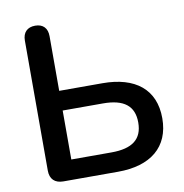

<svg xmlns="http://www.w3.org/2000/svg" viewBox="-80 -789 829 865"><g transform="rotate(-10 334.5 -356.5)"><path d="M141 0H391C540 0 629 -71 629 -203C629 -336 540 -405 391 -405H193V-655C193 -692 173 -713 137 -713C101 -713 80 -692 80 -655V-60C80 -21 102 0 141 0ZM377 -91H193V-315H377C473 -315 519 -279 519 -203C519 -127 473 -91 377 -91Z"/></g></svg>

Font: SN Pro Medium
Style: Regular
Weight: 500
Designer: Tobias Whetton
Foundry: Supernotes
Version: Version 1.003;Glyphs 3.3 (3324)